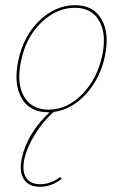

<svg xmlns="http://www.w3.org/2000/svg" viewBox="-20 -429 474 739"><path d="M269 -409Q340 -409 371 -354.5Q402 -300 384 -214Q366 -127 311 -67Q256 -7 186 2Q144 40 114 89Q84 138 74 182Q64 228 80 254Q96 280 135 280Q175 280 212 252L217 260Q177 290 134 290Q90 290 71.5 260.5Q53 231 64 180Q84 85 171 3H165Q94 3 63 -51.5Q32 -106 50 -194Q70 -291 132 -350Q194 -409 269 -409ZM373 -214Q391 -296 362.5 -347.5Q334 -399 268 -399Q198 -399 139 -342.5Q80 -286 61 -194Q43 -108 72.5 -57.5Q102 -7 167 -7Q238 -7 296 -66Q354 -125 373 -214Z"/></svg>

Font: EauTestInfant Hairline
Style: Italic
Weight: 250
Italic angle: -12°
Designer: Christian Thalmann (Catharsis Fonts)
Version: Version 0.001;PS 000.001;hotconv 1.0.88;makeotf.lib2.5.64775